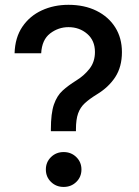

<svg xmlns="http://www.w3.org/2000/svg" viewBox="-20 -757 567 785"><path d="M188 -220.7V-228Q188 -293.5 200.4 -329.6Q212.9 -365.7 236.1 -386.7Q259.3 -407.7 291.5 -427.7Q324.2 -447.8 346.2 -476.1Q368.2 -504.4 368.2 -544.4Q368.2 -591.3 336.4 -618.7Q304.7 -646 259.8 -646Q218.8 -646 185.1 -620.4Q151.4 -594.7 148.4 -539.1H39.6Q41.5 -603.5 71.5 -647.7Q101.6 -691.9 150.9 -714.6Q200.2 -737.3 259.8 -737.3Q325.2 -737.3 374.5 -712.9Q423.8 -688.5 451.2 -645Q478.5 -601.6 478.5 -543.9Q478.5 -483.9 451.4 -442.1Q424.3 -400.4 376 -371.1Q345.7 -352.5 326.9 -335.2Q308.1 -317.9 299.3 -293.2Q290.5 -268.6 290.5 -228V-220.7ZM240.2 7.3Q209.5 7.3 188.5 -13.2Q167.5 -33.7 167.5 -64Q167.5 -94.2 188.5 -114.7Q209.5 -135.3 240.2 -135.3Q271 -135.3 292 -114.7Q313 -94.2 313 -64Q313 -33.7 292 -13.2Q271 7.3 240.2 7.3Z"/></svg>

Font: Inter Medium
Style: Regular
Weight: 500
Designer: Rasmus Andersson
Foundry: rsms
Version: Version 4.001;git-9221beed3